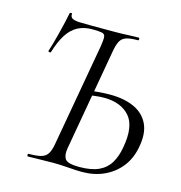

<svg xmlns="http://www.w3.org/2000/svg" viewBox="-99 -743 789 836"><g transform="rotate(15 295.0 -324.5)"><path d="M343.8 4Q320.4 4 282.1 1Q243.8 -2 214.6 -2Q180.8 -2 149.5 -1Q118.2 0 100 0Q96.2 0 96.2 -6Q96.2 -12 100 -12Q137 -12 156.5 -17.6Q176 -23.2 185.6 -38.8Q195.2 -54.4 200 -82.4L282 -545.4Q286.8 -575.4 285.7 -588.6Q284.6 -601.8 271.2 -604.7Q257.8 -607.6 226.6 -607.6Q190.4 -607.6 162.6 -593Q134.8 -578.4 114.6 -547Q94.4 -515.6 79.4 -465.8Q78.4 -462 72.5 -463Q66.6 -464 67.6 -468.2Q71.6 -479.4 78.1 -502.1Q84.6 -524.8 91.6 -552.5Q98.6 -580.2 104.6 -606Q110.6 -631.8 113.6 -648.2Q114.6 -653 120.5 -652.5Q126.4 -652 124.6 -647Q123.6 -638 130.6 -631.5Q137.6 -625 161.6 -623Q183.6 -622 221.6 -622Q259.6 -622 320.6 -622Q354.6 -622 382.8 -623.5Q411 -625 431.6 -625Q435.6 -625 435.6 -619Q435.6 -613 431.6 -613Q397.2 -613 378.9 -606.8Q360.6 -600.6 352.1 -584.6Q343.6 -568.6 338.4 -539.6L257.4 -79.4Q251.8 -48 263 -30.9Q274.2 -13.8 326.6 -13.8Q382 -13.8 415.2 -29.5Q448.4 -45.2 465.9 -74.7Q483.4 -104.2 490.4 -144.6Q509 -244.2 469.8 -288.6Q430.6 -333 354.8 -333Q336.6 -333 316.5 -330.6Q296.4 -328.2 275.8 -325.4L277.6 -344.8Q304 -349.2 329 -351.1Q354 -353 376.6 -353Q439.8 -353 484.9 -332.5Q530 -312 549.8 -270Q569.6 -228 556.8 -163.4Q546.8 -110.6 517.1 -73.5Q487.4 -36.4 443.3 -16.2Q399.2 4 343.8 4Z"/></g></svg>

Font: Cormorant Garamond Light
Style: Italic
Weight: 300
Italic angle: -10°
Designer: Christian Thalmann (Catharsis Fonts)
Foundry: Catharsis Fonts
Version: Version 4.001